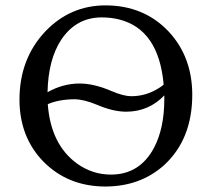

<svg xmlns="http://www.w3.org/2000/svg" viewBox="-20 -678 781 708"><path d="M689 -329.1Q689 -165 585.9 -69.8Q498.5 9.3 369.1 9.8Q231.4 9.8 140.6 -81.5Q52.2 -171.9 51.8 -310.1Q51.8 -460.9 147 -562Q238.3 -657.7 368.2 -658.2Q511.2 -658.2 602.5 -561Q688.5 -468.3 689 -329.1ZM583.5 -366.2Q565.4 -569.8 418.9 -606.4Q388.7 -613.8 355 -613.8Q260.7 -613.8 205.6 -531.2Q157.7 -458 155.3 -337.9Q210.9 -369.6 272.9 -370.1Q327.1 -370.1 392.1 -341.8Q436.5 -323.2 463.9 -323.2Q521 -323.2 570.3 -356Q578.1 -361.3 583.5 -366.2ZM585.9 -326.2Q528.8 -266.6 445.8 -266.1Q397.5 -266.1 337.9 -291.5Q290 -311.5 254.9 -312Q196.8 -311.5 156.2 -293.9Q167 -145.5 264.2 -74.7Q320.8 -34.2 389.2 -34.2Q495.6 -34.2 548.3 -133.8Q585.4 -204.6 585.9 -310.1Q585.9 -316.4 585.9 -326.2Z"/></svg>

Font: Linux Biolinum Capitals O
Style: Small Caps
Weight: 400
Designer: Philipp H. Poll
Foundry: Philipp H. Poll
Version: Version 1.0.4